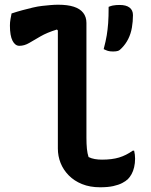

<svg xmlns="http://www.w3.org/2000/svg" viewBox="-20 -780 640 813"><path d="M29 -723Q53 -731 75.5 -737Q98 -743 119 -748Q140 -753 158.5 -755Q177 -757 194 -758.5Q211 -760 226 -760Q266 -760 292.5 -751.5Q319 -743 332.5 -725.5Q346 -708 346 -683Q346 -635 346 -586Q346 -537 346 -488.5Q346 -440 346 -391Q346 -342 346 -293.5Q346 -245 346 -197Q346 -170 348 -150Q350 -130 355 -115Q367 -109 381.5 -106.5Q396 -104 412 -104Q454 -104 484 -113Q514 -122 542 -142H548Q550 -133 551 -125Q552 -117 552 -108Q552 -89 548 -72Q544 -55 537 -42.5Q530 -30 522 -22Q513 -13 497.5 -5Q482 3 459.5 8Q437 13 404 13Q361 13 327.5 -0.5Q294 -14 271 -37.5Q248 -61 236.5 -90Q225 -119 225 -151Q225 -201 225 -251Q225 -301 225 -351Q225 -401 225 -451Q225 -501 225 -551Q225 -601 225 -651L221 -655Q179 -642 151.5 -626Q124 -610 103.5 -598Q83 -586 62 -586Q44 -586 33 -607.5Q22 -629 22 -672Q22 -686 24.5 -699.5Q27 -713 29 -723ZM459 -562Q445 -562 437 -564.5Q429 -567 419 -572Q428 -606 432 -630.5Q436 -655 438 -682Q440 -709 440 -751Q450 -755 457 -756.5Q464 -758 472 -758.5Q480 -759 487 -759Q514 -759 528.5 -748Q543 -737 543 -716Q543 -689 538.5 -663Q534 -637 523 -615Q512 -593 495 -576Q487 -567 479.5 -564.5Q472 -562 459 -562Z"/></svg>

Font: Recursive Monospace Casual SemiBold
Style: Regular
Weight: 600
Version: Version 1.047